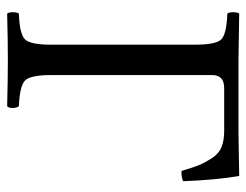

<svg xmlns="http://www.w3.org/2000/svg" viewBox="-96 -591 689 537"><g transform="rotate(90 248.5 -322.5)"><path d="M147 -645H352.1Q433.1 -646 472.2 -647Q483.4 -582 486.8 -490.2Q473.6 -484.4 458 -485.8Q448.2 -519 441.7 -534.9Q435.1 -550.8 422.6 -570.3Q410.2 -589.8 391.6 -597.4Q373 -605 346.2 -605H226.1Q189.9 -605 189.9 -570.8V-122.1Q189.9 -62 205.6 -47.6Q221.2 -33.2 276.9 -30.8Q281.7 -25.9 282 -13.9Q282.2 -2 276.9 2Q196.8 0 147.9 0Q96.2 0 18.1 2Q14.2 -2 14.2 -13.9Q14.2 -25.9 18.1 -30.8Q74.2 -32.7 89.6 -47.4Q105 -62 105 -122.1V-522.9Q105 -583 89.6 -597.4Q74.2 -611.8 18.1 -613.8Q14.2 -617.7 14.2 -629.9Q14.2 -642.1 18.1 -647Z"/></g></svg>

Font: Linux Libertine
Style: Regular
Weight: 400
Designer: Philipp H. Poll
Foundry: Philipp H. Poll
Version: Version 5.3.0 ; ttfautohint (v0.9)